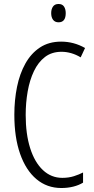

<svg xmlns="http://www.w3.org/2000/svg" viewBox="-20 -934 471 964"><path d="M289 -674Q240 -674 206 -648Q172 -622 150.5 -577Q129 -532 119 -475Q109 -418 109 -357Q109 -261 131.5 -190Q154 -119 195.5 -80Q237 -41 293 -41Q325 -41 351.5 -49.5Q378 -58 397 -68V-17Q376 -4 348 3Q320 10 288 10Q216 10 163 -34.5Q110 -79 81 -161.5Q52 -244 52 -358Q52 -432 65.5 -498Q79 -564 107.5 -615Q136 -666 180.5 -695.5Q225 -725 287 -725Q351 -725 407 -693L385 -646Q362 -660 337.5 -667Q313 -674 289 -674ZM274 -914Q293 -914 301.5 -901Q310 -888 310 -868Q310 -822 274 -822Q256 -822 246.5 -834.5Q237 -847 237 -868Q237 -888 246 -901Q255 -914 274 -914Z"/></svg>

Font: Noto Sans Myanmar ExtraCondensed Light
Style: Regular
Weight: 300
Width: 2
Designer: Monotype Design Team
Foundry: Monotype Imaging Inc.
Version: Version 2.107; ttfautohint (v1.8.4.7-5d5b)